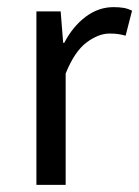

<svg xmlns="http://www.w3.org/2000/svg" viewBox="-20 -518 390 538"><path d="M82 0V-486H150L157 -398H160Q184 -444 220 -471Q256 -498 298 -498Q314 -498 326 -496Q338 -494 350 -488L332 -418Q321 -421 311.5 -422.5Q302 -424 287 -424Q256 -424 222.5 -399Q189 -374 164 -312V0Z"/></svg>

Font: Source Sans 3
Style: Regular
Weight: 400
Designer: Paul D. Hunt
Foundry: Adobe
Version: Version 3.046;hotconv 1.0.118;makeotfexe 2.5.65603